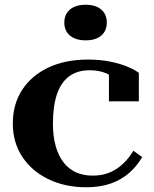

<svg xmlns="http://www.w3.org/2000/svg" viewBox="-20 -779 650 809"><path d="M371 -39Q412 -39 444 -53Q476 -67 500.5 -91Q525 -115 542 -144L579 -117Q557 -79 524.5 -50.5Q492 -22 447.5 -6Q403 10 343 10Q255 10 185 -23.5Q115 -57 74.5 -117.5Q34 -178 34 -259Q34 -340 73.5 -400.5Q113 -461 184 -494.5Q255 -528 351 -528Q404 -528 446.5 -519Q489 -510 519.5 -497Q550 -484 565 -472V-352H439V-480Q448 -479 455.5 -475Q463 -471 468.5 -464Q474 -457 476 -449Q478 -441 475 -434Q460 -456 429 -469.5Q398 -483 358 -483Q306 -483 271.5 -457.5Q237 -432 220 -382Q203 -332 203 -259Q203 -205 214.5 -164Q226 -123 247.5 -95Q269 -67 300 -53Q331 -39 371 -39ZM341 -609Q299 -609 275 -629Q251 -649 251 -684Q251 -719 275 -739Q299 -759 341 -759Q383 -759 406.5 -739Q430 -719 430 -684Q430 -649 406.5 -629Q383 -609 341 -609Z"/></svg>

Font: Roboto Serif 120pt Expanded SemiBold
Style: Regular
Weight: 600
Width: 7
Designer: Greg Gazdowicz
Foundry: Commercial Type
Version: Version 1.008